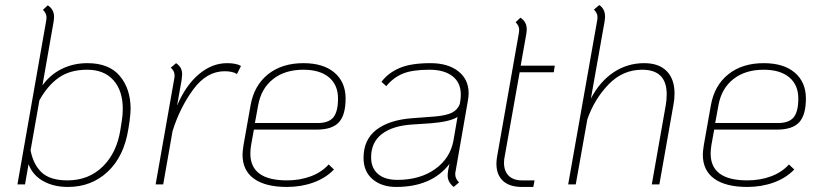

<svg xmlns="http://www.w3.org/2000/svg" viewBox="-20 -730 3246 760"><path d="M93 -80 79 0H49L163 -649Q164 -654 164 -662Q164 -677 150 -691L169 -709Q194 -693 194 -663Q194 -657 192 -643L148 -392Q179 -435 225 -457.5Q271 -480 326 -480Q412 -480 454.5 -429Q497 -378 497 -299Q497 -283 493 -251L488 -219Q471 -111 406.5 -50.5Q342 10 249 10Q192 10 150.5 -13.5Q109 -37 93 -80ZM457 -219 462 -251Q466 -274 466 -299Q466 -371 429 -412.5Q392 -454 325 -454Q257 -454 212.5 -422.5Q168 -391 136 -333L101 -135Q112 -78 145.5 -47Q179 -16 247 -16Q331 -16 387 -71Q443 -126 457 -219Z M934 -469 918 -437Q901 -448 869 -448Q798 -448 745 -376Q692 -304 663 -211L626 0H596L670 -420Q671 -424 671 -432Q671 -449 656 -462L677 -480Q690 -471 695.5 -460.5Q701 -450 701 -435Q701 -430 699 -414L681 -312Q715 -392 767 -436Q819 -480 879 -480Q915 -480 934 -469Z M974 -156Q971 -138 971 -122Q971 -16 1116 -16Q1167 -16 1210 -32Q1253 -48 1281 -79L1302 -59Q1269 -25 1220.5 -7.5Q1172 10 1116 10Q1031 10 985.5 -22.5Q940 -55 940 -118Q940 -130 944 -156L972 -314Q986 -392 1041 -436Q1096 -480 1181 -480Q1260 -480 1304 -442.5Q1348 -405 1348 -340Q1348 -275 1321.5 -246Q1295 -217 1234 -217H985ZM1002 -314 989 -243H1238Q1281 -243 1299.5 -265.5Q1318 -288 1318 -340Q1318 -394 1282 -424Q1246 -454 1181 -454Q1108 -454 1061 -417Q1014 -380 1002 -314Z M1783 -50Q1782 -47 1782 -40Q1782 -23 1797 -8L1776 10Q1752 -9 1752 -35Q1752 -42 1754 -56L1759 -81Q1689 10 1548 10Q1491 10 1455 -20.5Q1419 -51 1419 -105Q1419 -177 1469.5 -216Q1520 -255 1610 -262L1703 -269Q1747 -273 1769 -284Q1791 -295 1800 -318L1802 -331Q1804 -340 1804 -356Q1804 -403 1771 -428.5Q1738 -454 1680 -454Q1612 -454 1574.5 -438.5Q1537 -423 1509 -389L1490 -406Q1516 -441 1561 -460.5Q1606 -480 1684 -480Q1753 -480 1794 -448Q1835 -416 1835 -361Q1835 -348 1832 -331ZM1791 -267Q1761 -248 1685 -242L1610 -237Q1534 -232 1491.5 -199.5Q1449 -167 1449 -107Q1449 -65 1476 -41.5Q1503 -18 1553 -18Q1642 -18 1702 -60.5Q1762 -103 1775 -174Z M1978 -112Q1975 -99 1975 -86Q1975 -53 1993.5 -34.5Q2012 -16 2046 -16H2096L2091 10H2046Q1997 10 1971 -14Q1945 -38 1945 -82Q1945 -96 1948 -112L2034 -600Q2035 -605 2035 -613Q2035 -628 2021 -642L2040 -660Q2065 -644 2065 -614Q2065 -608 2063 -594L2041 -470H2176L2172 -444H2037Z M2650 -360Q2650 -337 2646 -317L2590 0H2560L2615 -312Q2619 -333 2619 -357Q2619 -454 2522 -454Q2445 -454 2389 -396Q2333 -338 2305 -258L2259 0H2229L2344 -650Q2345 -655 2345 -663Q2345 -678 2331 -692L2352 -710Q2375 -695 2375 -664Q2375 -658 2373 -644L2319 -340Q2354 -407 2408.5 -443.5Q2463 -480 2530 -480Q2588 -480 2619 -448.5Q2650 -417 2650 -360Z M2796 -156Q2793 -138 2793 -122Q2793 -16 2938 -16Q2989 -16 3032 -32Q3075 -48 3103 -79L3124 -59Q3091 -25 3042.5 -7.5Q2994 10 2938 10Q2853 10 2807.5 -22.5Q2762 -55 2762 -118Q2762 -130 2766 -156L2794 -314Q2808 -392 2863 -436Q2918 -480 3003 -480Q3082 -480 3126 -442.5Q3170 -405 3170 -340Q3170 -275 3143.5 -246Q3117 -217 3056 -217H2807ZM2824 -314 2811 -243H3060Q3103 -243 3121.5 -265.5Q3140 -288 3140 -340Q3140 -394 3104 -424Q3068 -454 3003 -454Q2930 -454 2883 -417Q2836 -380 2824 -314Z"/></svg>

Font: KoHo ExtraLight
Style: Italic
Weight: 275
Italic angle: -10°
Version: Version 1.000; ttfautohint (v1.6)